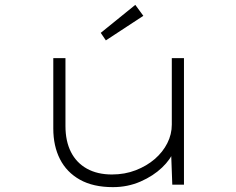

<svg xmlns="http://www.w3.org/2000/svg" viewBox="-20 -759 971 789"><path d="M444 10Q363 10 308.5 -20.5Q254 -51 226.5 -105Q199 -159 199 -231V-520H249V-241Q249 -179 271.5 -134.5Q294 -90 337 -66Q380 -42 440 -42Q493 -42 538 -59.5Q583 -77 616 -105.5Q649 -134 667.5 -170.5Q686 -207 686 -247V-520H736V0H688L683 -137L693 -138Q682 -105 646 -70.5Q610 -36 557.5 -13Q505 10 444 10ZM415 -593 394 -624 536 -739 569 -694Z"/></svg>

Font: Lexend Zetta ExtraLight
Style: Regular
Weight: 250
Version: Version 1.007